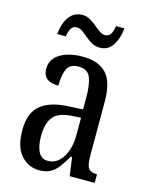

<svg xmlns="http://www.w3.org/2000/svg" viewBox="-113 -802 679 882"><g transform="rotate(15 227.0 -360.5)"><path d="M159 10Q109 10 73.5 -29Q38 -68 38 -150Q38 -230 82.5 -267.5Q127 -305 218 -309L283 -312V-373Q283 -429 270 -463Q257 -497 213 -497Q171 -497 158 -467Q145 -437 145 -388Q71 -388 71 -450Q71 -495 112 -520.5Q153 -546 220 -546Q294 -546 332 -506.5Q370 -467 370 -372V-113Q370 -71 381 -56Q392 -41 419 -41H422V0H303L291 -88H285Q268 -60 252 -37.5Q236 -15 214.5 -2.5Q193 10 159 10ZM187 -42Q231 -42 257.5 -84.5Q284 -127 284 -191V-273L238 -270Q176 -266 152 -234.5Q128 -203 128 -144Q128 -98 142 -70Q156 -42 187 -42ZM283 -606Q262 -606 245 -615.5Q228 -625 213.5 -637.5Q199 -650 185.5 -659.5Q172 -669 158 -669Q139 -669 130.5 -652.5Q122 -636 120 -616H79Q81 -645 91 -671.5Q101 -698 120.5 -714.5Q140 -731 168 -731Q188 -731 205 -721.5Q222 -712 236.5 -699.5Q251 -687 264.5 -677.5Q278 -668 291 -668Q311 -668 319.5 -684.5Q328 -701 330 -721H370Q367 -677 345.5 -641.5Q324 -606 283 -606Z"/></g></svg>

Font: Noto Serif ExtraCondensed
Style: Regular
Weight: 400
Width: 2
Designer: Monotype Design Team
Foundry: Monotype Imaging Inc.
Version: Version 2.015